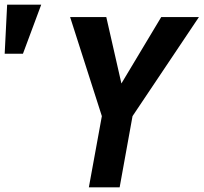

<svg xmlns="http://www.w3.org/2000/svg" viewBox="-193 -800 870 820"><path d="M242 -304 106.5 -727H261L325.5 -443.5L495.5 -727H656.5L373 -304L318 0H186.5ZM-17 -780 -95 -570.5H-173L-162.5 -780Z"/></svg>

Font: JuliaMono ExtraBold
Style: Italic
Weight: 800
Italic angle: -9°
Monospace: yes
Designer: cormullion
Foundry: corm
Version: Version 0.057; ttfautohint (v1.8.4)